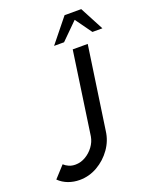

<svg xmlns="http://www.w3.org/2000/svg" viewBox="-211 -990 873 1094"><g transform="rotate(-20 225.0 -443.0)"><path d="M79.5 13Q43.5 13 11 1Q-21.5 -11 -46 -35L17.5 -104.5Q29.5 -93 47 -85.2Q64.5 -77.5 86.5 -77.5Q118.5 -77.5 147.8 -94.5Q177 -111.5 197.2 -139Q217.5 -166.5 223 -198.5L295.5 -700H386.5L313.5 -198.5Q306.5 -141.5 272.5 -93.5Q238.5 -45.5 187.8 -16.2Q137 13 79.5 13ZM419.5 -899 495.5 -755H435L363.5 -854.5L263 -755H202.5L318.5 -899Z"/></g></svg>

Font: Urbanist Medium
Style: Italic
Weight: 500
Italic angle: -8°
Designer: Corey Hu
Foundry: Corey Hu
Version: Version 1.330; ttfautohint (v1.8.4.7-5d5b)